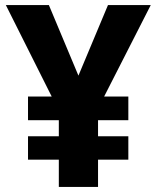

<svg xmlns="http://www.w3.org/2000/svg" viewBox="-20 -734 617 754"><path d="M404 -714H572L389 -355H484V-262H365V-199H484V-107H365V0H211V-107H90V-199H211V-262H90V-355H183L3 -714H172L288 -437Z"/></svg>

Font: Noto Sans UI ExtraBold
Style: Regular
Weight: 800
Designer: Monotype Design Team
Foundry: Monotype Imaging Inc.
Version: Version 1.001